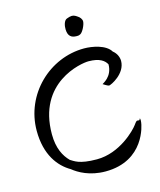

<svg xmlns="http://www.w3.org/2000/svg" viewBox="-127 -965 884 1060"><g transform="rotate(-15 314.5 -435.0)"><path d="M404 -683C206 -683 34 -519 34 -311C34 -173 95 -96 161 -58C193 -32 254 4 344 4C568 4 602 -194 603 -206C603 -209 604 -213 604 -217C604 -224 603 -230 602 -230C600 -230 600 -221 594 -221C591 -221 588 -222 585 -222C581 -222 577 -219 565 -202C547 -177 447 -73 315 -73C212 -73 189 -98 169 -109C137 -141 110 -190 110 -271C110 -567 366 -608 409 -608C473 -608 500 -586 512 -563C512 -491 452 -468 452 -466C452 -466 478 -449 485 -449C495 -449 584 -490 584 -564C584 -575 581 -587 575 -599C569 -610 561 -619 553 -625C527 -669 450 -683 404 -683ZM333 -810C334 -773 352 -759 382 -759C388 -759 394 -758 405 -764C419 -772 438 -810 438 -829C438 -841 428 -855 414 -863C405 -869 397 -874 384 -874C377 -874 367 -871 356 -867C338 -861 332 -829 333 -810Z"/></g></svg>

Font: Oregano
Style: Regular
Weight: 400
Designer: Astigmatic (AOETI)
Foundry: Astigmatic (AOETI)
Version: Version 1.000